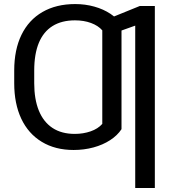

<svg xmlns="http://www.w3.org/2000/svg" viewBox="-20 -737 869 956"><path d="M346.7 9.8Q254.9 9.8 188 -30.8Q121.1 -71.3 85.9 -146Q50.8 -220.7 50.8 -322.3V-380.9L150.4 -382.8V-322.3Q150.4 -243.2 173.3 -186.5Q196.3 -129.9 241.2 -100.1Q286.1 -70.3 352.5 -70.3Q394.5 -70.3 431.2 -83Q467.8 -95.7 489.3 -120.1V-362.3H585V-93.8Q564.5 -62.5 528.3 -39.1Q492.2 -15.6 445.3 -2.9Q398.4 9.8 346.7 9.8ZM585 -350.6 489.3 -349.6V-585.9Q468.8 -609.4 433.1 -622.6Q397.5 -635.7 353.5 -635.7Q287.1 -635.7 241.7 -607.4Q196.3 -579.1 173.3 -523.4Q150.4 -467.8 150.4 -385.7V-330.1H50.8V-385.7Q50.8 -489.3 86.9 -563.5Q123 -637.7 191.4 -677.2Q259.8 -716.8 354.5 -716.8Q404.3 -716.8 449.7 -704.1Q495.1 -691.4 530.3 -668Q565.4 -644.5 585 -613.3ZM751 199.2H653.3V-609.4L541 -569.3V-652.3L675.8 -707H751Z"/></svg>

Font: Pretendard Std Variable
Style: Regular
Weight: 400
Designer: Base glyphs from Inter by Rasmus Andersson; Hangeul glyphs from Noto Sans CJK(Source Han Sans) by Jang Soo-young and Kan
Foundry: Kil Hyung-jin
Version: Version 1.309;Glyphs 3.2 (3225)